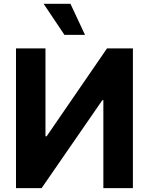

<svg xmlns="http://www.w3.org/2000/svg" viewBox="-20 -979 775 999"><path d="M63.2 -727.3H216.6V-269.9H222.7L536.9 -727.3H671.5V0H517.8V-457.7H512.4L196.4 0H63.2ZM315.3 -797.6 207 -959.2H346.6L422.2 -797.6Z"/></svg>

Font: InterMG
Style: Bold
Weight: 700
Designer: Rasmus Andersson
Foundry: rsms
Version: Version 3.019;December 26, 2023;FontCreator 15.0.0.2955 64-b